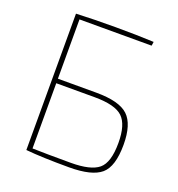

<svg xmlns="http://www.w3.org/2000/svg" viewBox="-128 -800 848 913"><g transform="rotate(20 296.0 -343.0)"><path d="M128 -370H322Q439 -370 484 -327.5Q529 -285 529 -181Q529 -71 483 -31.5Q437 8 322 8Q184 8 103 0V-690Q191 -694 302 -694Q409 -694 496 -690L493 -670H128ZM128 -347V-17Q196 -15 322 -15Q423 -15 463 -48.5Q503 -82 503 -181Q503 -274 464.5 -310.5Q426 -347 322 -347Z"/></g></svg>

Font: Exo 2.0 Thin
Style: Regular
Weight: 250
Designer: Natanael Gama
Version: Version 1.001;PS 001.001;hotconv 1.0.70;makeotf.lib2.5.58329